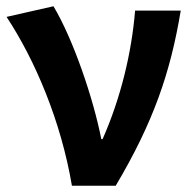

<svg xmlns="http://www.w3.org/2000/svg" viewBox="-20 -594 617 614"><path d="M76 -557 1 -540C92 -402 175 -207 210 0H350C471 -204 525 -362 558 -560H485H412C401 -425 366 -280 308 -149H304C279 -277 215 -467 151 -574Z"/></svg>

Font: GenSekiGothic2 TW B
Style: Regular
Weight: 700
Version: Version 2.100;PS 2.1;hotconv 16.6.51;makeotf.lib2.5.65220 DE